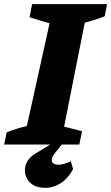

<svg xmlns="http://www.w3.org/2000/svg" viewBox="-39 -694 534 922"><path d="M-19 0 -7 -58Q17 -68 41 -75.5Q65 -83 90 -89L199 -582L103 -611L115 -674H475L464 -616Q439 -606 415 -598.5Q391 -591 368 -585L269 -86L355 -64L342 0ZM178 208Q137 208 113 189.5Q89 171 82.5 143Q76 115 89 87Q102 59 137 40L246 -27H279L225 41Q206 65 210.5 81Q215 97 243 97Q257 97 271.5 92Q286 87 301 80L312 118Q289 162 253.5 185Q218 208 178 208Z"/></svg>

Font: Piazzolla Thin Black
Style: Italic
Weight: 900
Italic angle: -11.3°
Version: Version 2.005